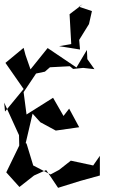

<svg xmlns="http://www.w3.org/2000/svg" viewBox="-30 -862 550 919"><path d="M349 -671 396 -747 410 -809 347 -830 366 -842 303 -794 311 -651 253 -641 353 -625ZM114 -504 185 -519 209 -540 304 -545 320 -532 368 -537 422 -531 388 -579 386 -623 336 -539 198 -632 116 -530 92 -599 83 -633 -4 -561 83 -436 -6 -328 -10 -371 61 -215 62 -170V-165L0 -37L63 33L133 -22L191 -48L248 37L354 4L448 -22V-116L416 -70L309 -93L253 -49L212 -27L129 -70L97 -175L93 -177L126 -318L163 -277L237 -237L349 -253L301 -342L274 -307L224 -394L97 -314L83 -421L158 -533Z"/></svg>

Font: Charger Distortion
Style: 2
Weight: 400
Designer: Jasper
Foundry: Cannot Into Space Fonts
Version: Version 0.98